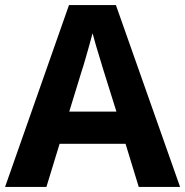

<svg xmlns="http://www.w3.org/2000/svg" viewBox="-20 -737 730 757"><path d="M527 0 475 -170H215L163 0H0L252 -717H437L690 0ZM387 -463Q382 -480 374 -506Q366 -532 358 -559Q350 -586 345 -606Q340 -586 331.5 -556.5Q323 -527 315.5 -500.5Q308 -474 304 -463L253 -297H439Z"/></svg>

Font: Noto Sans Balinese
Style: Bold
Weight: 700
Designer: Aditya Bayu, David Williams
Foundry: David Williams
Version: Version 2.005; ttfautohint (v1.8.4.7-5d5b)